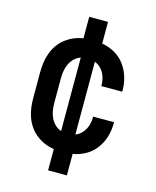

<svg xmlns="http://www.w3.org/2000/svg" viewBox="-111 -705 722 888"><g transform="rotate(15 250.0 -260.5)"><path d="M205 107V5Q182 2 160 -7.5Q138 -17 119.5 -31.5Q101 -46 87.5 -65.5Q74 -85 66 -107.5Q58 -130 55 -153Q52 -176 52 -200V-320Q52 -344 55 -367Q58 -390 66 -412.5Q74 -435 87.5 -454.5Q101 -474 119.5 -488.5Q138 -503 160 -512.5Q182 -522 205 -525V-628H295V-524Q327 -519 355.5 -503Q384 -487 403.5 -461Q423 -435 432.5 -403.5Q442 -372 442 -340V-333H342V-337Q342 -352 338.5 -367Q335 -382 328 -395Q321 -408 309.5 -418.5Q298 -429 284 -434V-86Q298 -91 309.5 -101.5Q321 -112 328 -125Q335 -138 338.5 -153Q342 -168 342 -183V-187H442V-180Q442 -148 432.5 -116.5Q423 -85 403.5 -59Q384 -33 355.5 -17Q327 -1 295 4V107ZM216 -436Q199 -430 186 -417.5Q173 -405 165.5 -389Q158 -373 155 -355.5Q152 -338 152 -320V-200Q152 -182 155 -164.5Q158 -147 165.5 -131Q173 -115 186 -102.5Q199 -90 216 -84Z"/></g></svg>

Font: Iosevka Term Curly Semibold
Style: Regular
Weight: 600
Designer: Belleve Invis
Foundry: Belleve Invis
Version: Version 32.3.0